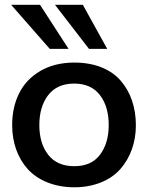

<svg xmlns="http://www.w3.org/2000/svg" viewBox="-20 -777 662 808"><path d="M431.2 -571.3 328.6 -756.8H211.4L354.5 -571.3ZM268.6 -571.3 148.4 -756.8H26.9L189.5 -571.3ZM293 11.2C375.5 11.2 444.8 -18.1 486.3 -65.4C528.8 -113.8 551.8 -177.2 551.8 -249.5C551.8 -325.7 529.3 -390.1 487.8 -437.5C446.3 -485.8 377.9 -513.7 293.5 -513.7C238.3 -513.7 190.4 -502 149.9 -478.5C109.9 -455.1 80.1 -423.8 60.5 -384.3C41 -345.2 31.2 -300.8 31.2 -250.5C31.2 -176.8 54.2 -112.8 96.7 -65.4C139.6 -18.1 209 11.2 293 11.2ZM292.5 -77.6C244.1 -77.6 207.5 -93.8 182.6 -126C157.7 -158.2 145.5 -199.7 145.5 -251C145.5 -302.7 158.2 -344.7 183.1 -377C208 -409.2 244.6 -425.3 292 -425.3C339.4 -425.3 375.5 -409.2 400.4 -377C425.3 -344.7 437.5 -302.7 437.5 -251C437.5 -199.7 425.3 -158.2 400.9 -126C377 -93.8 340.8 -77.6 292.5 -77.6Z"/></svg>

Font: Ride SemiBold
Style: Regular
Weight: 600
Version: Version 3.000